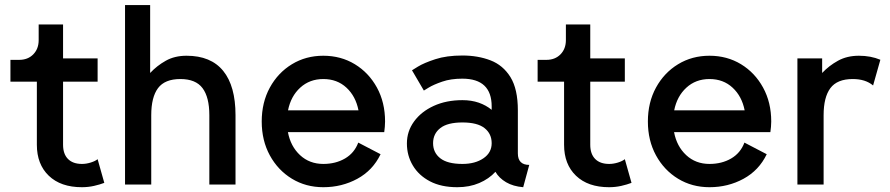

<svg xmlns="http://www.w3.org/2000/svg" viewBox="-20 -743 3584 773"><path d="M57.1 -502Q92.3 -502 114 -524.2Q135.7 -546.4 135.7 -581.5V-644.5H233.9V-507.8H373V-414.1H233.9V-160.2Q233.9 -123 253.7 -103Q273.4 -83 310.1 -83Q327.1 -83 345.2 -88.6Q363.3 -94.2 373 -102.1L399.9 -6.8Q382.3 0 358.6 5.4Q335 10.7 309.6 10.7Q224.6 10.7 176.5 -35.4Q128.4 -81.5 128.4 -160.2V-414.1H22V-502Z M822.8 0V-279.3Q822.8 -351.6 795.4 -388.2Q768.1 -424.8 706.1 -424.8Q643.6 -424.8 616.2 -388.2Q588.9 -351.6 588.9 -279.3V0H483.4V-722.7H584.5V-449.2Q611.8 -478.5 647.5 -498.5Q683.1 -518.6 731 -518.6Q829.1 -518.6 878.7 -457.5Q928.2 -396.5 928.2 -279.3V0Z M1422.4 -168.9 1512.2 -122.1Q1481 -57.1 1418.7 -23.2Q1356.4 10.7 1281.7 10.7Q1211.4 10.7 1155.3 -23.4Q1099.1 -57.6 1066.4 -117.4Q1033.7 -177.2 1033.7 -253.9Q1033.7 -330.6 1066.4 -390.4Q1099.1 -450.2 1155.3 -484.4Q1211.4 -518.6 1281.7 -518.6Q1352.5 -518.6 1408.7 -484.4Q1464.8 -450.2 1497.6 -390.4Q1530.3 -330.6 1530.3 -253.9Q1530.3 -243.2 1529.3 -232.2Q1528.3 -221.2 1526.9 -210.9H1139.2Q1149.9 -153.8 1188 -118.4Q1226.1 -83 1281.7 -83Q1331.5 -83 1369.1 -105Q1406.7 -127 1422.4 -168.9ZM1281.7 -424.8Q1226.6 -424.8 1188.7 -390.1Q1150.9 -355.5 1139.6 -298.8H1423.3Q1412.1 -355.5 1374.8 -390.1Q1337.4 -424.8 1281.7 -424.8Z M1821.3 10.7Q1756.3 10.7 1711.2 -12.9Q1666 -36.6 1642.1 -76.7Q1618.2 -116.7 1618.2 -165.5Q1618.2 -214.4 1647 -253.9Q1675.8 -293.5 1726.3 -316.7Q1776.9 -339.8 1841.8 -339.8Q1877.9 -339.8 1907.5 -329.6Q1937 -319.3 1959.5 -300.8V-314.5Q1959.5 -426.3 1841.3 -426.3Q1794.9 -426.3 1760.3 -414.3Q1725.6 -402.3 1706.1 -390.4Q1686.5 -378.4 1686.5 -378.4L1638.7 -460Q1638.7 -460 1662.8 -474.9Q1687 -489.7 1732.4 -504.6Q1777.8 -519.5 1841.8 -519.5Q1904.3 -519.5 1954.8 -500Q2005.4 -480.5 2035.2 -432.4Q2064.9 -384.3 2064.9 -298.8V-125.5Q2064.9 -79.1 2110.8 -79.1L2086.4 10.7Q2045.9 7.3 2017.6 -9.3Q1989.3 -25.9 1974.6 -51.3Q1948.7 -22.9 1909.4 -6.1Q1870.1 10.7 1821.3 10.7ZM1959.5 -166.5Q1959.5 -204.6 1930.7 -227.3Q1901.9 -250 1841.8 -250Q1781.7 -250 1752.7 -227.3Q1723.6 -204.6 1723.6 -166.5Q1723.6 -128.4 1752.7 -105.7Q1781.7 -83 1841.8 -83Q1893.1 -83 1926.3 -105.7Q1959.5 -128.4 1959.5 -166.5Z M2179.7 -502Q2214.8 -502 2236.6 -524.2Q2258.3 -546.4 2258.3 -581.5V-644.5H2356.4V-507.8H2495.6V-414.1H2356.4V-160.2Q2356.4 -123 2376.2 -103Q2396 -83 2432.6 -83Q2449.7 -83 2467.8 -88.6Q2485.8 -94.2 2495.6 -102.1L2522.5 -6.8Q2504.9 0 2481.2 5.4Q2457.5 10.7 2432.1 10.7Q2347.2 10.7 2299.1 -35.4Q2251 -81.5 2251 -160.2V-414.1H2144.5V-502Z M2977.1 -168.9 3066.9 -122.1Q3035.6 -57.1 2973.4 -23.2Q2911.1 10.7 2836.4 10.7Q2766.1 10.7 2710 -23.4Q2653.8 -57.6 2621.1 -117.4Q2588.4 -177.2 2588.4 -253.9Q2588.4 -330.6 2621.1 -390.4Q2653.8 -450.2 2710 -484.4Q2766.1 -518.6 2836.4 -518.6Q2907.2 -518.6 2963.4 -484.4Q3019.5 -450.2 3052.2 -390.4Q3085 -330.6 3085 -253.9Q3085 -243.2 3084 -232.2Q3083 -221.2 3081.5 -210.9H2693.8Q2704.6 -153.8 2742.7 -118.4Q2780.8 -83 2836.4 -83Q2886.2 -83 2923.8 -105Q2961.4 -127 2977.1 -168.9ZM2836.4 -424.8Q2781.2 -424.8 2743.4 -390.1Q2705.6 -355.5 2694.3 -298.8H2978Q2966.8 -355.5 2929.4 -390.1Q2892.1 -424.8 2836.4 -424.8Z M3495.1 -398.9Q3464.4 -424.8 3413.1 -424.8Q3350.6 -424.8 3323.2 -388.2Q3295.9 -351.6 3295.9 -279.3V0H3190.4V-507.8H3290V-449.2Q3317.4 -478.5 3353.8 -498.5Q3390.1 -518.6 3438 -518.6Q3485.8 -518.6 3524.4 -502.4Z"/></svg>

Font: Giphurs Medium
Style: Regular
Weight: 500
Version: Version 0.920; ttfautohint (v1.8.4.7-5d5b)